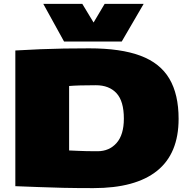

<svg xmlns="http://www.w3.org/2000/svg" viewBox="-20 -959 968 989"><path d="M461 10Q374 10 305.5 8.5Q237 7 177.5 4.5Q118 2 59 0V-699Q128 -703 189 -705.5Q250 -708 310.5 -709Q371 -710 440 -710Q602 -710 703.5 -672Q805 -634 852.5 -553.5Q900 -473 900 -347Q900 -168 789 -79Q678 10 461 10ZM482 -180Q543 -180 580.5 -222.5Q618 -265 618 -348Q618 -438 580 -479Q542 -520 474 -520Q428 -520 393.5 -519Q359 -518 336 -516V-184Q362 -183 382.5 -182Q403 -181 426 -180.5Q449 -180 482 -180ZM720 -939 607 -745H310L203 -939H404L462 -843L519 -939Z"/></svg>

Font: Georama Expanded Black
Style: Regular
Weight: 900
Width: 7
Designer: Jean-Baptiste Levee
Foundry: Production Type
Version: Version 1.000